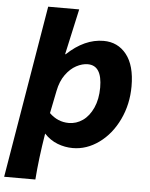

<svg xmlns="http://www.w3.org/2000/svg" viewBox="-86 -762 785 1005"><g transform="rotate(5 306.5 -259.5)"><path d="M126 -713H289L236 -473H239Q331 -560 431 -560Q506 -560 551.5 -502.5Q597 -445 597 -336Q597 -241 558.5 -160.5Q520 -80 455.5 -33.5Q391 13 318 13Q277 13 238 -2Q199 -17 168 -50Q146 84 138 194H-26ZM434 -315Q434 -431 359 -431Q330 -431 299 -414.5Q268 -398 243 -363.5Q218 -329 208 -278L184 -159Q228 -116 286 -116Q326 -116 359.5 -139.5Q393 -163 413.5 -208.5Q434 -254 434 -315Z"/></g></svg>

Font: Nebula Sans Bold
Style: Regular
Weight: 700
Italic angle: -9°
Designer: Paul D. Hunt for Adobe (as Source Sans)
Foundry: Nebula Entertainment & Broadcasting LLC
Version: Version 1.010